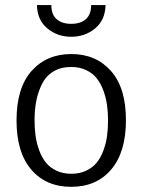

<svg xmlns="http://www.w3.org/2000/svg" viewBox="-20 -722 560 754"><path d="M44.9 0ZM125 -702.1H181.6Q181.6 -664.6 202.6 -646.5Q223.6 -628.4 259.8 -628.4Q295.9 -628.4 316.9 -646.5Q337.9 -664.6 337.9 -702.1H394.5Q393.1 -643.1 353.5 -610.4Q314 -577.6 259.8 -577.6Q205.6 -577.6 166 -610.4Q126.5 -643.1 125 -702.1ZM260.3 -509.8Q356.4 -509.8 415.5 -443.6Q474.6 -377.4 474.6 -250.5Q474.6 -124.5 416.7 -56.4Q358.9 11.7 259.8 11.7Q160.6 11.7 102.8 -55.9Q44.9 -123.5 44.9 -249Q44.9 -377 104 -443.4Q163.1 -509.8 260.3 -509.8ZM259.8 -459Q218.8 -459 189.5 -441.2Q160.2 -423.3 144.8 -392.1Q129.4 -360.8 122.6 -326.2Q115.7 -291.5 115.7 -250.5Q115.7 -217.8 119.6 -189Q123.5 -160.2 133.8 -132.1Q144 -104 159.9 -84Q175.8 -64 201.4 -51.8Q227.1 -39.6 260.3 -39.6Q293 -39.6 318.6 -51.8Q344.2 -64 360.1 -83.7Q376 -103.5 386.2 -131.3Q396.5 -159.2 400.4 -188Q404.3 -216.8 404.3 -249.5Q404.3 -281.7 400.1 -310.5Q396 -339.4 385.7 -367.2Q375.5 -395 359.6 -414.8Q343.8 -434.6 318.1 -446.8Q292.5 -459 259.8 -459Z"/></svg>

Font: Pontano Sans
Style: Regular
Weight: 400
Foundry: vernon adams
Version: 1.0